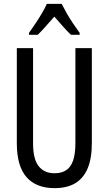

<svg xmlns="http://www.w3.org/2000/svg" viewBox="-20 -963 562 993"><path d="M455 -224Q455 -143 433 -91.5Q411 -40 368.5 -15Q326 10 262 10Q167 10 117 -47Q67 -104 67 -223V-714H151V-222Q151 -140 180 -103.5Q209 -67 262 -67Q298 -67 322 -82.5Q346 -98 358 -132.5Q370 -167 370 -223V-714H455ZM299 -943Q310 -921 325 -894.5Q340 -868 358 -841.5Q376 -815 392 -793V-783H347Q326 -803 305 -827Q284 -851 261 -877Q238 -851 215.5 -825.5Q193 -800 175 -783H130V-793Q148 -818 165.5 -844.5Q183 -871 198 -896.5Q213 -922 222 -943Z"/></svg>

Font: Noto Sans Khmer ExtraCondensed
Style: Regular
Weight: 400
Width: 2
Designer: Danh Hong and the Monotype Design Team
Foundry: Monotype Imaging Inc.
Version: Version 2.004